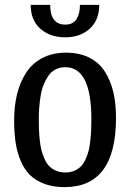

<svg xmlns="http://www.w3.org/2000/svg" viewBox="-20 -746 534 788"><path d="M387.2 -726.1Q387.2 -663.1 347.9 -627.9Q308.6 -592.8 248 -592.8Q185.5 -592.8 145.8 -627.9Q106 -663.1 106 -726.1H186Q186 -645 248 -645Q279.3 -645 293.7 -667Q308.1 -689 308.1 -726.1ZM251 -529.8Q306.2 -529.8 346.4 -509.5Q386.7 -489.3 410.4 -452.1Q434.1 -415 445.1 -367.9Q456.1 -320.8 456.1 -262.2Q456.1 22 245.1 22Q197.8 22 161.9 8.5Q126 -4.9 102.5 -28.3Q79.1 -51.8 64.5 -86.9Q49.8 -122.1 43.9 -162.1Q38.1 -202.1 38.1 -252Q38.1 -310.5 50 -359.4Q62 -408.2 86.9 -447Q111.8 -485.8 153.6 -507.8Q195.3 -529.8 251 -529.8ZM355 -256.8Q355 -470.2 248 -470.2Q225.1 -470.2 207.3 -460.7Q189.5 -451.2 178 -434.1Q166.5 -417 158.4 -396.7Q150.4 -376.5 146.5 -351.1Q142.6 -325.7 140.9 -303.5Q139.2 -281.2 139.2 -256.8Q139.2 -232.9 139.9 -214.6Q140.6 -196.3 143.1 -172.1Q145.5 -147.9 149.9 -130.4Q154.3 -112.8 162.4 -94.5Q170.4 -76.2 181.6 -64.5Q192.9 -52.7 210 -45.4Q227.1 -38.1 248 -38.1Q269 -38.1 285.6 -45.4Q302.2 -52.7 313.2 -64.5Q324.2 -76.2 332.3 -94.5Q340.3 -112.8 344.5 -130.4Q348.6 -147.9 351.1 -172.1Q353.5 -196.3 354.2 -214.6Q355 -232.9 355 -256.8Z"/></svg>

Font: Sansita Light
Style: Regular
Weight: 300
Designer: Pablo Cosgaya
Foundry: Omnibus-Type
Version: Version 1.006;hotconv 1.0.109;makeotfexe 2.5.65596